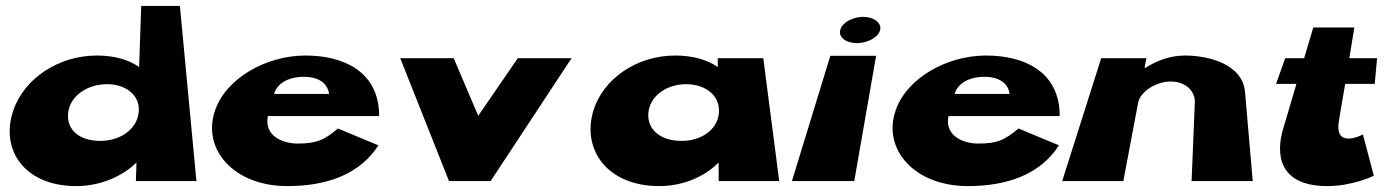

<svg xmlns="http://www.w3.org/2000/svg" viewBox="-20 -613 4686 650"><path d="M25 -239C-20 -108 61 17 238 17C321 17 395 -17 440 -61H442L440 0H645L589 -593H458L451 -386C416 -411 367 -425 308 -425C179 -425 62 -348 25 -239ZM212 -239C223 -293 280 -328 342 -328C404 -328 452 -293 450 -239C448 -181 393 -136 319 -136C242 -136 200 -181 212 -239Z M1263 -220C1264 -224 1263 -233 1263 -239C1254 -368 1148 -425 1014 -425C881 -425 745 -348 708 -239C663 -109 770 17 953 17C1088 17 1199 -24 1261 -121L1124 -178C1076 -137 1049 -127 987 -127C939 -127 873 -152 887 -220ZM908 -295C917 -328 953 -353 1009 -353C1056 -353 1089 -333 1094 -295Z M1516 -416H1335L1500 0H1641L1915 -416H1733L1599 -221Z M1989 -239C1949 -108 2034 17 2212 17C2295 17 2367 -17 2411 -61H2413V0H2618L2564 -416H2410V-386C2374 -411 2325 -425 2266 -425C2137 -425 2023 -348 1989 -239ZM2176 -239C2186 -293 2241 -328 2303 -328C2365 -328 2414 -293 2414 -239C2415 -181 2361 -136 2287 -136C2210 -136 2166 -181 2176 -239Z M2661 0H2872L2946 -424H2791ZM2825 -513C2817 -488 2843 -467 2881 -467C2919 -467 2955 -488 2960 -513C2964 -537 2937 -556 2902 -556C2867 -556 2832 -537 2825 -513Z M3567 -220C3568 -224 3567 -233 3567 -239C3558 -368 3452 -425 3318 -425C3185 -425 3049 -348 3012 -239C2967 -109 3074 17 3257 17C3392 17 3503 -24 3565 -121L3428 -178C3380 -137 3353 -127 3291 -127C3243 -127 3177 -152 3191 -220ZM3212 -295C3221 -328 3257 -353 3313 -353C3360 -353 3393 -333 3398 -295Z M3576 0H3783L3833 -265C3840 -303 3894 -337 3943 -337C3996 -337 4027 -303 4025 -265L4014 0H4221L4195 -301C4187 -396 4072 -425 3991 -425C3943 -425 3896 -408 3857 -383H3855L3861 -416H3708Z M4395 -416H4331L4300 -329H4369L4324 -177C4299 -93 4307 17 4474 17C4560 17 4631 -18 4631 -18L4594 -158C4594 -158 4570 -144 4546 -144C4516 -144 4506 -164 4513 -206L4534 -329H4634L4642 -416H4548L4565 -520H4426Z"/></svg>

Font: Hussar Milosc
Style: Bold
Weight: 700
Foundry: Cannot Into Space Fonts
Version: Version 1.02